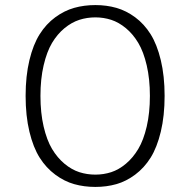

<svg xmlns="http://www.w3.org/2000/svg" viewBox="-20 -726 750 757"><path d="M356 11Q311.5 11 272.5 0Q233.5 -11 197.8 -37.5Q162 -64 136.5 -104.2Q111 -144.5 96 -206.8Q81 -269 81 -348Q81 -426.5 96 -488.8Q111 -551 136.5 -591.2Q162 -631.5 197.8 -657.8Q233.5 -684 272.5 -695Q311.5 -706 356 -706Q400 -706 438.8 -695Q477.5 -684 513 -657.8Q548.5 -631.5 573.8 -591.2Q599 -551 614 -488.8Q629 -426.5 629 -348Q629 -269 614 -206.8Q599 -144.5 573.8 -104.2Q548.5 -64 513 -37.5Q477.5 -11 438.8 0Q400 11 356 11ZM356 -37.5Q388.5 -37.5 418.5 -47.2Q448.5 -57 476.5 -80.5Q504.5 -104 525.2 -138.8Q546 -173.5 558.5 -227.2Q571 -281 571 -348Q571 -414.5 558.5 -468.2Q546 -522 525.2 -556.8Q504.5 -591.5 476.5 -614.8Q448.5 -638 418.5 -647.8Q388.5 -657.5 356 -657.5Q323 -657.5 292.8 -647.8Q262.5 -638 234.2 -614.8Q206 -591.5 185.2 -556.8Q164.5 -522 152 -468.2Q139.5 -414.5 139.5 -348Q139.5 -281 152 -227.2Q164.5 -173.5 185.2 -138.8Q206 -104 234.2 -80.5Q262.5 -57 292.8 -47.2Q323 -37.5 356 -37.5Z"/></svg>

Font: League Mono UltraLight
Style: Regular
Weight: 200
Width: 6
Designer: Tyler Finck
Foundry: The League of Moveable Type / Tyler Finck
Version: Version 2.210